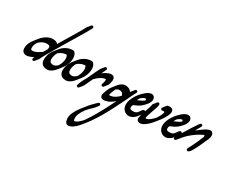

<svg xmlns="http://www.w3.org/2000/svg" viewBox="-251 -1799 3890 3228"><g transform="rotate(30 1694.0 -184.5)"><path d="M173.3 -348.9C191.3 -358.3 210.2 -364.8 228.9 -367.6C246.4 -370 269.1 -369.1 285.6 -364.8C294.1 -362.7 300.9 -359.4 305.3 -355.6C309.6 -351.8 312.3 -347.6 313.9 -341C315.6 -334.4 315.8 -325.9 314.6 -316.8C314.1 -312.3 313.2 -307.5 312.2 -302.8L310.5 -295.6C310 -294.2 309.8 -292.9 309.6 -291.6C308.4 -289.6 307.2 -287.6 306.1 -285.7L306 -285.5L305.8 -285.2C302.9 -280.3 300 -275.5 297.1 -270.6L266.7 -218.5C261.8 -214.3 256.3 -210.2 250.8 -206.2C233.7 -193.9 215.2 -182.7 196.3 -172.8C177.4 -163 157.9 -154.5 138.5 -148.6C128.9 -145.7 119.3 -143.6 110.2 -142.5C101.2 -141.5 92.7 -141.9 86.3 -143.5C83.1 -144.4 80.5 -145.5 78.5 -146.9C76.3 -148.1 74.7 -149.9 73.1 -151.9C69.9 -156.1 67.3 -162.9 66.1 -171.4C63.6 -188.8 65.6 -208.4 70.8 -227.5C76.1 -246.7 84.2 -265.7 94.4 -283.8C96.7 -287.8 99 -291.7 101.5 -295.7C108.1 -302.2 115 -308.5 122.1 -314.5C138.1 -327.9 155.3 -339.7 173.3 -348.9ZM527.1 -530 659.8 -750.7 725.7 -861.5C736.7 -880 747.3 -898.9 758.2 -917.5C768.8 -936.8 779.4 -954.7 790 -977.9C796 -991.1 790.2 -1006.8 777 -1012.9C764.9 -1018.6 750.7 -1014.2 743.6 -1003.3C742.4 -1002.1 741.3 -1000.7 740.3 -999.2C739.1 -998 738 -996.6 737.1 -995.1C735.8 -993.9 734.8 -992.5 733.8 -991C732.6 -989.8 731.5 -988.4 730.5 -987C729.3 -985.7 728.2 -984.4 727.2 -982.9C726 -981.6 724.9 -980.3 724 -978.8C722.8 -977.5 721.7 -976.2 720.7 -974.7C719.5 -973.4 718.4 -972.1 717.4 -970.6C716.2 -969.4 715.1 -968 714.2 -966.5C712.9 -965.3 711.8 -963.9 710.9 -962.4C709.7 -961.2 708.6 -959.8 707.6 -958.3C706.4 -957.1 705.3 -955.7 704.3 -954.2C703.1 -953 702 -951.6 701.1 -950.1C699.8 -948.9 698.8 -947.5 697.8 -946.1C696.6 -944.8 695.5 -943.5 694.5 -942C692.5 -939.9 690.6 -937.5 689.3 -934.7L688 -931.8C680.6 -915.9 669.7 -896.7 659.5 -878.4C648.8 -860 638.4 -841.5 627.4 -823.1L561.7 -712.6L429.1 -492C420.5 -477.9 412.1 -463.7 403.6 -449.5C400.2 -453.9 396.4 -458 392.2 -461.5C379.4 -472.4 364.9 -478.3 351.5 -481.8C338 -485.3 325.1 -486.7 312.5 -487.3C306.1 -487.5 300.4 -487.8 293.5 -487.4C286.8 -487.4 280.3 -486.6 273.7 -485.8C247.7 -481.9 223.4 -473.2 201.4 -461.7C179.2 -450.4 158.9 -436.4 140.3 -420.8C121.7 -405.3 104.6 -388 89.2 -369.5C88.1 -368.2 87.1 -366.8 86 -365.4C86 -365.4 85.9 -365.4 85.9 -365.4C84.8 -364.1 83.8 -362.7 82.7 -361.4C82.7 -361.3 82.7 -361.3 82.7 -361.3C81.6 -360 80.5 -358.6 79.4 -357.3C79.4 -357.2 79.4 -357.2 79.4 -357.2C78.3 -355.9 77.3 -354.5 76.2 -353.2C76.2 -353.2 76.1 -353.1 76.1 -353.1C75 -351.8 74 -350.4 72.9 -349.1C72.9 -349.1 72.9 -349 72.8 -349C71.7 -347.7 70.7 -346.3 69.6 -345C69.6 -345 69.6 -345 69.6 -344.9C68.5 -343.6 67.4 -342.2 66.4 -340.9C66.3 -340.9 66.3 -340.9 66.3 -340.8C65.2 -339.5 64.2 -338.2 63.1 -336.8C63.1 -336.8 63.1 -336.8 63 -336.8C61.9 -335.4 60.9 -334.1 59.8 -332.7C59.8 -332.7 59.8 -332.7 59.8 -332.7C58.7 -331.3 57.6 -330 56.5 -328.6C56.5 -328.6 56.5 -328.6 56.5 -328.6C55.4 -327.3 54.4 -325.9 53.3 -324.5C53.3 -324.5 53.2 -324.5 53.2 -324.5C52.1 -323.2 51.1 -321.8 50 -320.5C50 -320.4 50 -320.4 50 -320.4C48.9 -319.1 47.8 -317.7 46.7 -316.4C46.7 -316.3 46.7 -316.3 46.7 -316.3C45.6 -315 44.5 -313.6 43.5 -312.3C43.4 -312.3 43.4 -312.2 43.4 -312.2C42.3 -310.9 41.3 -309.5 40.2 -308.2C40.2 -308.2 40.2 -308.1 40.1 -308.1C39 -306.8 38 -305.4 36.9 -304.1C36.9 -304.1 36.9 -304.1 36.9 -304C21.4 -285.5 7.5 -265.6 -4.4 -244.3C-16.3 -223.1 -26.2 -200.3 -32.9 -176C-39.4 -151.5 -42.8 -125.4 -38.8 -97.9C-37.9 -91 -36 -83.7 -33.6 -76.4C-30.7 -69.1 -27.3 -61.7 -22 -54.7C-11.9 -40.6 4.9 -30.3 20.3 -26.6C35.8 -22.7 50.3 -22.8 63.7 -24.2C77 -25.7 89.5 -28.6 101.5 -32.2C125.4 -39.4 147.4 -49.2 168.6 -60.1C173.8 -62.9 179 -65.7 184.2 -68.6C179.9 -59.6 175.7 -49.9 171.5 -40.5C165.7 -27.3 171.4 -11.8 184.5 -5.7C196.7 0 210.8 -4.4 217.9 -15.3C219.1 -16.5 220.2 -17.9 221.2 -19.4C222.4 -20.6 223.5 -22 224.4 -23.5C225.7 -24.7 226.7 -26.1 227.7 -27.6C228.9 -28.8 230 -30.2 231 -31.6C232.2 -32.9 233.3 -34.2 234.3 -35.7C235.5 -37 236.6 -38.3 237.5 -39.8C238.7 -41.1 239.8 -42.4 240.8 -43.9C242 -45.2 243.1 -46.5 244.1 -48C245.3 -49.2 246.4 -50.6 247.3 -52.1C248.6 -53.3 249.6 -54.7 250.6 -56.2C251.8 -57.4 252.9 -58.8 253.9 -60.3C255.1 -61.5 256.2 -62.9 257.2 -64.4C258.4 -65.6 259.5 -67 260.4 -68.5C261.6 -69.7 262.7 -71.1 263.7 -72.5C264.9 -73.8 266 -75.1 267 -76.6C269 -78.7 270.8 -81.1 272.2 -83.9L274 -87.8C278.1 -96.7 281.6 -105.2 286.1 -114.4L300.6 -142.3C310.4 -160.9 321 -179.5 331.2 -198.1L351.9 -234.1C361.1 -247.4 369.3 -261.1 376.4 -274.1L392.7 -303.7L402.8 -321.5C443.8 -391.2 485.3 -460.6 527.1 -530Z M529.3 -111.7 523.4 -111.4 516 -111.7C511 -111.6 506.5 -112.5 501.7 -112.8C492.5 -114.3 484 -116.5 476.8 -119.9C462.5 -126.5 454.4 -137.4 449.9 -154C447.8 -162.2 446.6 -171.4 446.6 -181.2C446.5 -186.1 447 -191.3 447.2 -196.3C447.5 -201.4 447.4 -206.5 448.5 -211.6C453.1 -246.9 464.7 -281.9 482.9 -313.2C485.3 -315.2 487.7 -317.2 490 -319.3C494 -322.5 497.6 -326.3 501.9 -329C510.4 -334.7 518.5 -341.1 527.6 -345.6C545.1 -356.3 564.4 -362.7 583.8 -368.3C588.7 -369.4 593.7 -370.1 598.6 -371C603.6 -371.8 608.5 -373.1 613.6 -373.1L628.7 -374C630.1 -374.1 632 -374.2 633.1 -374.3C633.7 -373.5 634.4 -372.8 635 -372C637.5 -368.7 639.7 -365.1 641.7 -361.3C645.7 -353.7 648.5 -345.2 650.3 -336.1C652.2 -327.1 653 -317.5 653 -307.6C652.8 -297.5 652.4 -287.3 650.9 -277.1C645.5 -236.3 630.3 -196 609 -159.6C608 -157.8 606.8 -156.1 605.7 -154.3C597.3 -146.4 588.5 -139.1 579.3 -132.7C563 -121.6 545.2 -113.3 529.3 -111.7ZM461.4 7 471.1 7.3 482.2 6.7C511.7 3.5 535.9 -9.2 557.1 -23.3C583.8 -42 606.1 -64.4 625.2 -88.9C626.3 -90.3 627.4 -91.6 628.4 -93C629.5 -94.4 630.6 -95.7 631.7 -97.1C632.8 -98.5 633.9 -99.8 635 -101.2C636.1 -102.5 637.2 -103.9 638.3 -105.3C639.4 -106.6 640.5 -108 641.5 -109.4C642.6 -110.7 643.7 -112.1 644.8 -113.4C645.9 -114.8 647 -116.2 648.1 -117.5C649.2 -118.9 650.3 -120.3 651.4 -121.6C652.4 -123 653.6 -124.3 654.6 -125.7C655.7 -127.1 656.8 -128.4 657.9 -129.8C659 -131.2 660.1 -132.5 661.2 -133.9C662.3 -135.3 663.4 -136.6 664.4 -138C665.5 -139.4 666.6 -140.7 667.7 -142.1C668.8 -143.4 669.9 -144.8 671 -146.2C672.1 -147.5 673.2 -148.9 674.3 -150.3C686.4 -165.5 697.4 -181.5 707.3 -198.1C731.7 -240 749.5 -286.3 756 -335.6C757.8 -347.9 758.4 -360.5 758.6 -373C758.6 -385.9 757.6 -399 754.9 -412.2C752.1 -425.4 747.9 -438.7 741.3 -451.2C738.1 -457.5 734.3 -463.6 730 -469.3C727.9 -472.2 725.6 -475 723.2 -477.6L721.4 -479.7C720.1 -481.1 718.7 -482.4 717.3 -483.7C714.3 -486.3 711.1 -488.7 707.9 -490.6C702.6 -491.7 697.1 -492.5 691.6 -492.8C685 -493.2 683.2 -492.8 679.8 -492.7L660.9 -491.6C654.5 -491.5 648.4 -490 642.1 -489C635.9 -487.8 629.7 -486.8 623.5 -485.5C599.3 -478.7 575.2 -470.4 553.8 -457.4C542.5 -451.7 532.6 -444.1 522.4 -437C517.1 -433.6 512.7 -429.2 507.9 -425.3C503.2 -421.2 498.3 -417.4 493.9 -413C485.5 -404 476.2 -395.6 468.8 -385.7L457.2 -371.2L457.1 -371.1L453.9 -367.2L453.8 -367L450.7 -363.1L450.6 -362.9L447.4 -359L447.3 -358.8L444.1 -354.9L444 -354.7L440.8 -350.8L440.7 -350.6L437.6 -346.7L437.5 -346.5L434.3 -342.6L434.2 -342.5L431 -338.5L430.9 -338.4L427.8 -334.4L427.7 -334.3L424.5 -330.3L424.4 -330.2L421.2 -326.2L421.1 -326.1L417.9 -322.2L417.8 -322L414.7 -318.1L414.6 -317.9L411.4 -314L411.3 -313.8L408.1 -309.9L408 -309.7L404.9 -305.8L394.5 -290.5C367.1 -249.4 349.7 -202 343.3 -152.6C342.1 -146.5 342 -140.2 341.7 -133.9C341.4 -127.6 340.9 -121.5 341 -115.1C341 -102.1 342.5 -88.6 346.1 -74.9C349.7 -61.2 355.8 -47 365.6 -34.7C375.2 -22.4 388.1 -12.6 401.5 -6.4C415 -0.1 428.6 3.3 441.9 5.3C448.4 5.9 455.1 7 461.4 7Z M892.3 -111.7 886.4 -111.4 879 -111.7C874 -111.6 869.5 -112.5 864.7 -112.8C855.5 -114.3 847 -116.5 839.8 -119.9C825.5 -126.5 817.4 -137.4 812.9 -154C810.8 -162.2 809.6 -171.4 809.6 -181.2C809.5 -186.1 810 -191.3 810.2 -196.3C810.5 -201.4 810.4 -206.5 811.5 -211.6C816.1 -246.9 827.7 -281.9 845.9 -313.2C848.3 -315.2 850.7 -317.2 853 -319.3C857 -322.5 860.6 -326.3 864.9 -329C873.4 -334.7 881.5 -341.1 890.6 -345.6C908.1 -356.3 927.4 -362.7 946.8 -368.3C951.7 -369.4 956.7 -370.1 961.6 -371C966.6 -371.8 971.5 -373.1 976.6 -373.1L991.7 -374C993.1 -374.1 995 -374.2 996.1 -374.3C996.7 -373.5 997.4 -372.8 998 -372C1000.5 -368.7 1002.7 -365.1 1004.7 -361.3C1008.7 -353.7 1011.5 -345.2 1013.3 -336.1C1015.2 -327.1 1016 -317.5 1016 -307.6C1015.8 -297.5 1015.4 -287.3 1013.9 -277.1C1008.5 -236.3 993.3 -196 972 -159.6C971 -157.8 969.8 -156.1 968.7 -154.3C960.3 -146.4 951.5 -139.1 942.3 -132.7C926 -121.6 908.2 -113.3 892.3 -111.7ZM824.4 7 834.1 7.3 845.2 6.7C874.7 3.5 898.9 -9.2 920.1 -23.3C946.8 -42 969.1 -64.4 988.2 -88.9C989.3 -90.3 990.4 -91.6 991.4 -93C992.5 -94.4 993.6 -95.7 994.7 -97.1C995.8 -98.5 996.9 -99.8 998 -101.2C999.1 -102.5 1000.2 -103.9 1001.3 -105.3C1002.4 -106.6 1003.5 -108 1004.5 -109.4C1005.6 -110.7 1006.7 -112.1 1007.8 -113.4C1008.9 -114.8 1010 -116.2 1011.1 -117.5C1012.2 -118.9 1013.3 -120.3 1014.4 -121.6C1015.4 -123 1016.6 -124.3 1017.6 -125.7C1018.7 -127.1 1019.8 -128.4 1020.9 -129.8C1022 -131.2 1023.1 -132.5 1024.2 -133.9C1025.3 -135.3 1026.4 -136.6 1027.4 -138C1028.5 -139.4 1029.6 -140.7 1030.7 -142.1C1031.8 -143.4 1032.9 -144.8 1034 -146.2C1035.1 -147.5 1036.2 -148.9 1037.3 -150.3C1049.4 -165.5 1060.4 -181.5 1070.3 -198.1C1094.7 -240 1112.5 -286.3 1119 -335.6C1120.8 -347.9 1121.4 -360.5 1121.6 -373C1121.6 -385.9 1120.6 -399 1117.9 -412.2C1115.1 -425.4 1110.9 -438.7 1104.3 -451.2C1101.1 -457.5 1097.3 -463.6 1093 -469.3C1090.9 -472.2 1088.6 -475 1086.2 -477.6L1084.4 -479.7C1083.1 -481.1 1081.7 -482.4 1080.3 -483.7C1077.3 -486.3 1074.1 -488.7 1070.9 -490.6C1065.6 -491.7 1060.1 -492.5 1054.6 -492.8C1048 -493.2 1046.2 -492.8 1042.8 -492.7L1023.9 -491.6C1017.5 -491.5 1011.4 -490 1005.1 -489C998.9 -487.8 992.7 -486.8 986.5 -485.5C962.3 -478.7 938.2 -470.4 916.8 -457.4C905.5 -451.7 895.6 -444.1 885.4 -437C880.1 -433.6 875.7 -429.2 870.9 -425.3C866.2 -421.2 861.3 -417.4 856.9 -413C848.5 -404 839.2 -395.6 831.8 -385.7L820.2 -371.2L820.1 -371.1L816.9 -367.2L816.8 -367L813.7 -363.1L813.6 -362.9L810.4 -359L810.3 -358.8L807.1 -354.9L807 -354.7L803.8 -350.8L803.7 -350.6L800.6 -346.7L800.5 -346.5L797.3 -342.6L797.2 -342.5L794 -338.5L793.9 -338.4L790.8 -334.4L790.7 -334.3L787.5 -330.3L787.4 -330.2L784.2 -326.2L784.1 -326.1L780.9 -322.2L780.8 -322L777.7 -318.1L777.6 -317.9L774.4 -314L774.3 -313.8L771.1 -309.9L771 -309.7L767.9 -305.8L757.5 -290.5C730.1 -249.4 712.7 -202 706.3 -152.6C705.1 -146.5 705 -140.2 704.7 -133.9C704.4 -127.6 703.9 -121.5 704 -115.1C704 -102.1 705.5 -88.6 709.1 -74.9C712.7 -61.2 718.8 -47 728.6 -34.7C738.2 -22.4 751.1 -12.6 764.5 -6.4C778 -0.1 791.6 3.3 804.9 5.3C811.4 5.9 818.1 7 824.4 7Z M1394.9 -246 1394.8 -245.7 1394.7 -245.6C1389.9 -231.7 1397.3 -216.5 1411.2 -211.7C1423 -207.6 1435.6 -212.4 1442.1 -222.4C1443.4 -223.6 1444.4 -225 1445.4 -226.5C1446.6 -227.7 1447.7 -229.1 1448.7 -230.6C1449.9 -231.8 1451 -233.2 1452 -234.7C1453.2 -235.9 1454.3 -237.3 1455.2 -238.8C1456.4 -240 1457.5 -241.4 1458.5 -242.9C1459.7 -244.1 1460.8 -245.5 1461.8 -246.9C1463 -248.2 1464.1 -249.6 1465 -251C1466.3 -252.3 1467.4 -253.6 1468.3 -255.1C1469.5 -256.4 1470.6 -257.7 1471.6 -259.2C1472.8 -260.5 1473.9 -261.8 1474.9 -263.3C1476.1 -264.6 1477.2 -265.9 1478.1 -267.4C1479.4 -268.6 1480.4 -270 1481.4 -271.5C1482.6 -272.7 1483.7 -274.1 1484.7 -275.6C1485.9 -276.8 1487 -278.2 1488 -279.7C1489.2 -280.9 1490.3 -282.3 1491.2 -283.8C1493.9 -286.5 1496.1 -289.8 1497.4 -293.6C1507 -321.4 1516.1 -349.4 1518.9 -382.4C1519.5 -390.7 1519.6 -399.4 1518.3 -409C1517 -418.4 1514.2 -429.2 1507.2 -439.9C1500.3 -450.7 1487.9 -459.5 1476.3 -462.7C1464.5 -466.4 1454 -466 1445.7 -465.5C1428.2 -464.2 1412.4 -460 1397.5 -454.6C1382.6 -449.3 1368.7 -442.6 1355.4 -435.3C1333.3 -423.2 1313.1 -409 1293.9 -393.6C1308.3 -424.2 1322.9 -454.6 1337.9 -484.8L1337.9 -484.8C1344.4 -498 1339.1 -514 1325.9 -520.5C1313.7 -526.6 1299.1 -522.3 1291.9 -511.1C1290.6 -509.9 1289.6 -508.5 1288.6 -507C1287.4 -505.8 1286.3 -504.4 1285.3 -502.9C1284.1 -501.7 1283 -500.4 1282 -498.9C1280.8 -497.6 1279.7 -496.3 1278.8 -494.8C1277.6 -493.5 1276.5 -492.2 1275.5 -490.7C1274.3 -489.4 1273.2 -488.1 1272.2 -486.6C1271 -485.4 1269.9 -484 1269 -482.5C1267.7 -481.3 1266.7 -479.9 1265.7 -478.4C1264.5 -477.2 1263.4 -475.8 1262.4 -474.3C1261.2 -473.1 1260.1 -471.7 1259.1 -470.2C1257.9 -469 1256.8 -467.6 1255.9 -466.1C1254.6 -464.9 1253.6 -463.5 1252.6 -462C1251.4 -460.8 1250.3 -459.5 1249.3 -458C1248.1 -456.7 1247 -455.4 1246 -453.9C1244.8 -452.6 1243.7 -451.3 1242.8 -449.8C1240.9 -447.8 1239.1 -445.7 1237.9 -443.1C1197.2 -361.4 1159.8 -278.6 1122.1 -196.3C1119.6 -192.6 1117.1 -188.9 1114.7 -185.1C1083.1 -135.6 1058.3 -81.7 1041.8 -25.1C1038.3 -13 1043.9 0.4 1055.7 6.2C1067.9 12.2 1082.4 7.9 1089.6 -3.2C1090.8 -4.5 1091.9 -5.8 1092.9 -7.3C1094.1 -8.5 1095.2 -9.9 1096.2 -11.4C1097.4 -12.6 1098.5 -14 1099.4 -15.5C1100.6 -16.7 1101.7 -18.1 1102.7 -19.6C1103.9 -20.8 1105 -22.2 1106 -23.7C1107.2 -24.9 1108.3 -26.3 1109.2 -27.8C1110.5 -29 1111.5 -30.4 1112.5 -31.9C1113.7 -33.1 1114.8 -34.4 1115.8 -35.9C1117 -37.2 1118.1 -38.5 1119.1 -40C1120.3 -41.3 1121.4 -42.6 1122.3 -44.1C1123.5 -45.4 1124.6 -46.7 1125.6 -48.2C1126.8 -49.4 1127.9 -50.8 1128.9 -52.3C1130.1 -53.5 1131.2 -54.9 1132.1 -56.4C1133.4 -57.6 1134.4 -59 1135.4 -60.5C1136.6 -61.7 1137.7 -63.1 1138.7 -64.6C1140.6 -66.5 1142.4 -68.8 1143.7 -71.4C1170.5 -125.9 1196 -180.9 1221.2 -235.9C1221.6 -236.5 1222 -237.1 1222.4 -237.7C1235.6 -251.9 1249.6 -265.4 1264.2 -277.9C1284.5 -295.1 1306 -310.8 1328.7 -323.2C1351.1 -335.5 1375.5 -345.4 1397 -346.9C1402.7 -347.3 1406.5 -347.1 1408.2 -346.4C1410.2 -345.7 1409.8 -345.8 1410.6 -344.8C1411.4 -343.7 1412.7 -340.7 1413.2 -336.3C1413.8 -331.8 1413.9 -326.5 1413.5 -320.8C1411.6 -297.5 1403.8 -271.3 1394.9 -246Z M1674.5 -300.2C1678.5 -301 1682.3 -302.5 1686.2 -302.9C1694 -304.4 1702.1 -304.3 1710.6 -303.6C1727.4 -302 1743.6 -296.4 1755.4 -287.2C1767.2 -278.1 1774.4 -265.9 1777 -251.1L1777.1 -250.8C1777.8 -246.8 1779.4 -243.2 1781.6 -240C1780.3 -238.6 1779 -237.2 1777.6 -235.8C1749.2 -207.5 1718 -182.2 1684.1 -164.9C1667.1 -156.2 1649.5 -149.7 1631.6 -146.2C1627.1 -145.4 1622.6 -144.4 1618.1 -144.1L1611.4 -143.3L1604.6 -143.1C1599.9 -142.8 1596.2 -142.9 1593.2 -143.3C1591.6 -143.5 1590.4 -143.8 1589.7 -144C1589.5 -145.1 1589.3 -146.9 1589.3 -148.9C1589.3 -150.5 1590 -155.6 1590.9 -159.8C1591.7 -164.3 1592.8 -168.9 1594 -173.6C1598.9 -192.4 1605.6 -211.4 1613.2 -229.8C1620.2 -246.5 1628.2 -262.9 1637.1 -278.5C1645.4 -285.4 1654 -291.4 1663.1 -295.5C1666.8 -297.6 1670.8 -298.6 1674.5 -300.2ZM1920.5 -308.7 1944.7 -358.3 1957 -382.5C1959 -386.5 1961.1 -390.4 1963.2 -394.1C1963.4 -394.6 1963.7 -395 1964 -395.5C1966 -398.7 1968 -401.9 1969.9 -405.2L1970.2 -405.6C1977.4 -417.6 1974.2 -433.2 1962.5 -441.2C1950.4 -449.6 1933.8 -446.5 1925.5 -434.4C1925.2 -434.1 1925 -433.7 1924.8 -433.3C1923.9 -432.4 1923 -431.4 1922.2 -430.3C1922 -430 1921.7 -429.6 1921.5 -429.2C1920.6 -428.3 1919.7 -427.4 1919 -426.3C1918.7 -425.9 1918.5 -425.5 1918.2 -425.2C1917.3 -424.2 1916.4 -423.3 1915.7 -422.2C1915.4 -421.8 1915.2 -421.4 1915 -421.1C1914.1 -420.1 1913.2 -419.2 1912.4 -418.1C1912.1 -417.7 1911.9 -417.4 1911.7 -417C1910.8 -416 1909.9 -415.1 1909.1 -414C1908.9 -413.6 1908.7 -413.3 1908.4 -412.9C1907.5 -411.9 1906.6 -411 1905.9 -409.9C1905.6 -409.5 1905.4 -409.2 1905.1 -408.8C1904.2 -407.9 1903.3 -406.9 1902.6 -405.8C1902.3 -405.4 1902.1 -405.1 1901.9 -404.7C1901 -403.8 1900.1 -402.8 1899.3 -401.7C1899.1 -401.3 1898.8 -401 1898.6 -400.6C1897.7 -399.7 1896.8 -398.7 1896 -397.6C1895.8 -397.2 1895.6 -396.9 1895.3 -396.5C1894.4 -395.6 1893.5 -394.6 1892.8 -393.5C1892.5 -393.2 1892.3 -392.8 1892 -392.4C1891.2 -391.5 1890.3 -390.6 1889.5 -389.5C1889.2 -389.1 1889 -388.7 1888.8 -388.4C1887.9 -387.4 1887 -386.5 1886.2 -385.4C1886 -385 1885.8 -384.6 1885.5 -384.3C1884.6 -383.3 1883.7 -382.4 1883 -381.3C1882.7 -380.9 1882.5 -380.6 1882.2 -380.2C1881.3 -379.2 1880.4 -378.3 1879.7 -377.2C1879.4 -376.8 1879.2 -376.5 1879 -376.1C1878.1 -375.1 1877.2 -374.2 1876.4 -373.1C1876.1 -372.7 1875.9 -372.4 1875.7 -372C1874.8 -371 1873.9 -370.1 1873.1 -369C1871.4 -366.5 1870 -364.3 1868.7 -362.2C1868.4 -362.8 1868.1 -363.5 1867.7 -364.1C1860.5 -376.1 1850.9 -386.6 1840.2 -394.9C1818.5 -411.5 1793.1 -419.6 1768.1 -422.1C1743.5 -424.7 1715.4 -420.5 1692.8 -409.2C1669.6 -398.4 1650.7 -382.4 1634.6 -365.4C1629.8 -360.1 1625.3 -354.7 1620.9 -349.2C1619.7 -347.8 1618.7 -346.5 1617.6 -345.1C1616.5 -343.7 1615.4 -342.4 1614.3 -341C1613.2 -339.6 1612.1 -338.3 1611 -336.9C1609.9 -335.6 1608.9 -334.2 1607.8 -332.8C1606.7 -331.5 1605.6 -330.1 1604.5 -328.7C1603.4 -327.4 1602.3 -326 1601.2 -324.6C1600.1 -323.3 1599 -321.9 1598 -320.6C1596.8 -319.2 1595.8 -317.8 1594.7 -316.5C1593.6 -315.1 1592.5 -313.7 1591.4 -312.4C1590.3 -311 1589.2 -309.6 1588.1 -308.3C1587 -306.9 1586 -305.6 1584.9 -304.2C1583.7 -302.8 1582.7 -301.5 1581.6 -300.1C1580.5 -298.7 1579.4 -297.4 1578.3 -296C1577.2 -294.7 1576.1 -293.3 1575 -291.9C1573.9 -290.6 1572.9 -289.2 1571.8 -287.8C1545.6 -256.2 1526.9 -220.9 1511.7 -184.8C1503.2 -164.3 1495.9 -143.4 1490.1 -121.5C1488.7 -116 1487.4 -110.4 1486.2 -104.5C1485.1 -98.4 1484 -93.1 1483.7 -84.1C1483.7 -76.7 1484.2 -68.6 1487.8 -58.9C1489.4 -54.2 1492.3 -49.1 1495.8 -44.7C1499.5 -40.3 1503.9 -36.3 1508.5 -33.7C1517.7 -28.1 1526.4 -26.1 1533.8 -25.1C1541.3 -24.1 1548.2 -24.2 1553.9 -24.5L1563 -24.8L1571.9 -25.8C1577.9 -26.3 1583.8 -27.5 1589.6 -28.6C1613.1 -33.1 1635.3 -41.5 1655.8 -52C1690.9 -70 1721.5 -93.6 1749 -119.4C1724.3 -68.8 1699.3 -18.4 1673.6 31.6C1639.9 97 1605.1 161.9 1568.5 225.5C1531.8 289.1 1493.3 351.5 1451.4 410.8C1446.3 418 1441.1 425.1 1435.9 432.1C1412.8 458.4 1388 483.1 1361.2 502.2C1347.6 511.7 1333.4 519.5 1319.6 523.7L1314.4 525.2C1312.8 525.6 1311.1 525.8 1309.4 526.1C1306 527 1302.9 526.9 1299.7 527.2C1299.3 527.2 1298.8 527.3 1298.5 527.3C1298.5 527.2 1298.4 527.2 1298.3 527.2C1298.2 527.1 1298 527.1 1297.9 527.2C1297.8 527 1297.7 527.2 1297.6 527.1C1297.5 527.1 1297 526.7 1296 525.6C1293.9 523.5 1291.1 517.5 1289.2 510.9C1287.3 504.2 1286 496.4 1285.2 488.4C1284.5 480.6 1284.1 471.7 1284.4 464.1C1284.5 460.4 1284.7 456.5 1285.3 452.6C1285.6 448.8 1286.4 444.9 1287.2 440.9C1293.5 409.3 1308.3 377.2 1325.7 346.7C1338.9 323.6 1353.9 301.1 1369.9 279.3C1404.6 239 1442.1 200.7 1481.7 165.8L1481.9 165.6L1482 165.6C1483.8 163.9 1485.3 162 1486.6 160C1487.8 158.7 1488.9 157.4 1489.9 155.9C1491.1 154.6 1492.2 153.3 1493.1 151.8C1494.4 150.5 1495.5 149.2 1496.4 147.7C1497.7 146.4 1498.8 145.1 1499.7 143.6C1500.9 142.4 1502 141 1503 139.5C1504.2 138.3 1505.3 136.9 1506.2 135.5C1507.5 134.2 1508.6 132.8 1509.5 131.4C1510.8 130.1 1511.8 128.7 1512.8 127.3C1514 126 1515.1 124.6 1516.1 123.2C1517.3 121.9 1518.4 120.5 1519.3 119.1C1520.6 117.8 1521.7 116.5 1522.6 115C1523.8 113.7 1524.9 112.4 1525.9 110.9C1527.1 109.6 1528.2 108.3 1529.1 106.8C1530.4 105.5 1531.5 104.2 1532.4 102.7C1533.7 101.5 1534.8 100.1 1535.7 98.6C1545.3 88.8 1545.9 73.1 1536.6 62.5C1526.9 51.5 1510.1 50.5 1499.1 60.2C1441.9 110.7 1390.7 165.7 1343.8 225.4C1343.8 225.5 1343.8 225.5 1343.8 225.5C1342.7 226.9 1341.6 228.2 1340.6 229.5C1340.5 229.6 1340.5 229.6 1340.5 229.6C1339.4 230.9 1338.4 232.3 1337.3 233.6L1337.2 233.7C1336.2 235 1335.1 236.4 1334 237.7C1334 237.7 1334 237.8 1334 237.8C1332.9 239.1 1331.8 240.4 1330.8 241.8C1330.7 241.8 1330.7 241.8 1330.7 241.9C1329.6 243.2 1328.5 244.5 1327.5 245.9C1327.5 245.9 1327.4 245.9 1327.4 246C1326.4 247.3 1325.3 248.6 1324.2 250C1324.2 250 1324.2 250 1324.2 250.1C1323.1 251.4 1322 252.7 1320.9 254.1L1320.9 254.2C1319.8 255.5 1318.7 256.8 1317.7 258.2C1317.6 258.2 1317.6 258.2 1317.6 258.2C1316.5 259.6 1315.5 260.9 1314.4 262.3C1314.4 262.3 1314.4 262.3 1314.3 262.3C1313.3 263.7 1312.2 265 1311.1 266.3C1311.1 266.4 1311.1 266.4 1311.1 266.4C1310 267.8 1308.9 269.1 1307.9 270.4C1307.8 270.5 1307.8 270.5 1307.8 270.5C1306.7 271.9 1305.6 273.2 1304.6 274.5L1304.5 274.6C1303.5 276 1302.4 277.3 1301.3 278.6C1301.3 278.6 1301.3 278.7 1301.3 278.7C1300.2 280 1299.1 281.4 1298 282.7C1298 282.7 1298 282.8 1298 282.8C1296.9 284.1 1295.8 285.4 1294.8 286.8C1294.7 286.8 1294.7 286.9 1294.7 286.9C1293.6 288.2 1292.5 289.5 1291.5 290.9C1268.3 320.9 1246.3 352.1 1227.1 385.7C1208.1 419.3 1190.9 455.1 1182.6 496.1C1181.6 501.2 1180.6 506.4 1180.1 511.8C1179.4 517 1179 522.4 1178.8 527.9C1178.4 538.8 1178.9 548.5 1179.9 559C1180.9 569.4 1182.6 580 1185.7 591C1189 602 1193.1 613.8 1203.2 625.7C1208.2 631.5 1214.9 637.3 1223.3 641C1227.4 643 1231.9 644.1 1236.2 645.1C1238.4 645.4 1240.5 645.6 1242.7 645.8L1245.9 646C1246.9 646 1247.5 645.9 1248.3 645.9C1254.3 645.5 1260.4 645.3 1266 644.1C1268.9 643.5 1271.8 643.1 1274.6 642.4L1282.8 640.1C1304.4 633.4 1322.8 622.8 1339.4 611.2C1372.5 587.6 1399.7 559.9 1424.9 531.2C1432.3 522.8 1439.4 514.3 1446.4 505.6C1447.5 504.3 1448.5 502.9 1449.6 501.6C1450.8 500.2 1451.8 498.8 1452.9 497.5C1454 496.1 1455.1 494.7 1456.2 493.4C1457.3 492 1458.4 490.6 1459.5 489.3C1460.6 487.9 1461.6 486.5 1462.7 485.2C1463.8 483.8 1464.9 482.5 1466 481.1C1467.1 479.7 1468.2 478.4 1469.3 477C1470.4 475.7 1471.5 474.3 1472.6 472.9C1473.7 471.6 1474.7 470.2 1475.8 468.8C1476.9 467.5 1478 466.1 1479.1 464.7C1480.2 463.4 1481.3 462 1482.4 460.6C1483.5 459.3 1484.5 457.9 1485.6 456.5C1486.8 455.2 1487.8 453.8 1488.9 452.5C1490 451.1 1491.1 449.7 1492.2 448.4C1493.3 447 1494.4 445.6 1495.5 444.3C1513.6 422.1 1530.6 399.3 1547.1 376.2C1590.6 314.8 1629.8 251.2 1667 186.6C1704.1 122 1739.3 56.5 1773.3 -9.5C1807.3 -75.5 1840.1 -142 1872.4 -208.7Z M2128.8 -345.1C2110.1 -334.3 2090.1 -324.7 2069.7 -316C2059.5 -311.7 2049.2 -307.6 2038.8 -303.7L2037.3 -303.1C2044 -319 2052.2 -334.4 2061.6 -349.2C2065.6 -353.1 2069.6 -357 2073.8 -360.7C2089.5 -374.4 2106.8 -386.8 2123.9 -394C2132.3 -397.6 2140.7 -399.7 2147.1 -399.8C2154.1 -399.8 2159 -398 2161.3 -395.8C2163.7 -393.7 2165.5 -390.4 2165.8 -384.1C2165.8 -379 2165.1 -373.4 2163.7 -367.8C2152.8 -359.6 2141.1 -352 2128.8 -345.1ZM2089.5 -9.4C2122.6 -20.4 2152.4 -42.9 2176 -68.4C2204.6 -99.4 2228.2 -136.1 2248.3 -173C2253.5 -182.7 2258.5 -194 2254.7 -204.2C2249.4 -218.2 2229.8 -221.6 2216.4 -214.9C2198.6 -206 2187.8 -184.9 2176.7 -169.1C2163.7 -150.6 2149.2 -130.5 2128.9 -119.5C2107.4 -107.9 2082.2 -107.4 2058.5 -108.8C2045.1 -109.6 2029.1 -111.1 2018.6 -120.5C2005.4 -132.3 2008.9 -154.3 2010.3 -170C2012 -189.8 2026.6 -202.3 2044.5 -208.6C2079.5 -220.9 2112.7 -237.5 2142.5 -259.6C2156 -269.7 2168.8 -280.8 2180.7 -292.8C2213.5 -325.9 2246.9 -359.6 2263.2 -404.4C2279.2 -448.2 2268.9 -508.8 2215.5 -517.7C2170.7 -525.2 2123 -493.9 2090.9 -466C2034.1 -416.8 1983.9 -358.2 1949.9 -290.8C1916.9 -225.3 1893.1 -138.9 1931.7 -70.5C1950.7 -36.7 1985 -11.9 2023.1 -4.5C2046.1 0 2068.4 -2.4 2089.5 -9.4Z M2491.5 -151.9C2492.6 -153.3 2493.7 -154.7 2494.8 -156C2495.9 -157.4 2496.9 -158.7 2498 -160.1C2499.1 -161.5 2500.2 -162.8 2501.3 -164.2C2502.4 -165.6 2503.5 -166.9 2504.6 -168.3C2505.7 -169.6 2506.8 -171 2507.8 -172.4C2508.9 -173.7 2510 -175.1 2511.1 -176.5C2512.2 -177.8 2513.3 -179.2 2514.4 -180.6C2515.5 -181.9 2516.6 -183.3 2517.7 -184.6C2518.8 -186 2519.9 -187.4 2520.9 -188.7C2522 -190.1 2523.1 -191.5 2524.2 -192.8C2525.3 -194.2 2526.4 -195.6 2527.5 -196.9C2528.6 -198.3 2529.7 -199.6 2530.8 -201C2531.9 -202.4 2532.9 -203.7 2534 -205.1C2553.7 -229.4 2571.9 -254.9 2588.5 -281.5C2599.3 -298.9 2609.4 -316.7 2618.5 -335.5C2627.5 -354.4 2635.6 -373.9 2640.8 -396.5C2641.6 -399.2 2641.9 -402.4 2642.5 -405.3C2642.9 -408.3 2643.5 -411.2 2643.6 -414.6C2643.7 -418 2644.1 -421 2644 -424.6C2643.9 -428.2 2643.6 -432.1 2642.9 -436.1C2641.5 -444 2638.2 -453.1 2632.3 -460.8C2626.4 -468.7 2618.4 -474.4 2610.9 -477.9C2595.6 -484.7 2582.4 -485.3 2570.5 -485.3C2558.5 -485.1 2547.5 -483.7 2536.9 -481.8L2536.8 -481.8C2529.3 -480.5 2523.1 -476 2519.3 -470.1C2518 -468.8 2517 -467.5 2516 -466C2514.8 -464.8 2513.7 -463.4 2512.7 -461.9C2511.5 -460.7 2510.4 -459.3 2509.5 -457.8C2508.2 -456.6 2507.1 -455.2 2506.2 -453.7C2505 -452.5 2503.9 -451.1 2502.9 -449.6C2501.7 -448.4 2500.6 -447 2499.6 -445.6C2498.4 -444.3 2497.3 -442.9 2496.4 -441.5C2495.1 -440.2 2494.1 -438.8 2493.1 -437.4C2491.9 -436.1 2490.8 -434.8 2489.8 -433.3C2488.6 -432 2487.5 -430.7 2486.5 -429.2C2485.3 -427.9 2484.2 -426.6 2483.3 -425.1C2482 -423.9 2481 -422.5 2480 -421C2478.8 -419.8 2477.7 -418.4 2476.7 -416.9C2475.5 -415.7 2474.4 -414.3 2473.5 -412.8C2472.2 -411.6 2471.1 -410.2 2470.2 -408.7C2464.4 -402.8 2461.4 -394.3 2462.9 -385.5C2465.5 -371 2479.4 -361.3 2493.8 -363.9L2493.9 -363.9C2502.6 -365.5 2511.1 -366.5 2518.8 -366.6C2526.4 -366.8 2533.3 -365.6 2535.9 -364.2C2537.3 -363.6 2537.4 -363.3 2537.4 -363.3C2537.4 -363.3 2537.8 -362.9 2538.1 -361.2C2538.3 -360.4 2538.4 -359.3 2538.4 -358C2538.4 -356.8 2538.2 -354.9 2538.1 -353.3C2538.2 -351.8 2537.8 -349.9 2537.5 -348C2537.1 -346.2 2537 -344.4 2536.4 -342.4C2532.9 -326.7 2526.1 -309.6 2518.2 -293.1C2510.2 -276.6 2500.9 -260.2 2491 -244.2C2483.3 -231.9 2475 -219.8 2466.5 -207.9C2444.4 -183.4 2420.5 -160.6 2395 -141.7C2380.5 -131 2365.2 -121.8 2350.3 -116C2346.5 -114.4 2342.9 -113.6 2339.3 -112.4C2335.9 -112 2332.2 -110.7 2329.2 -110.8C2326.1 -110.5 2322.6 -110.4 2320 -110.8C2317.7 -111.1 2316.2 -111.7 2315.8 -111.9C2315.8 -111.9 2315.9 -111.8 2315.8 -111.9C2315.6 -112.2 2315 -113.8 2314.7 -116.3C2314.6 -117.6 2314.5 -119.1 2314.5 -120.7L2314.9 -126.1C2315.1 -128 2315.1 -129.7 2315.3 -131.7L2316.4 -138C2319.4 -154.9 2324.6 -173.3 2330.3 -191.4C2341.8 -227.9 2355.4 -264.5 2368.5 -301.8C2375.1 -320.4 2381.6 -339.2 2387.6 -358.6L2392 -373.3L2395.9 -388.7C2397.2 -393.8 2398.1 -399.6 2399.2 -405.1C2399.8 -407.6 2399.9 -411.4 2400.3 -414.5C2400.5 -417.9 2400.9 -420.6 2400.8 -424.7C2400.6 -439.2 2388.6 -450.9 2374 -450.9C2364.8 -450.8 2356.6 -446 2351.9 -438.8C2350.7 -437.5 2349.6 -436.1 2348.6 -434.7C2347.4 -433.4 2346.3 -432 2345.4 -430.6C2344.2 -429.3 2343.1 -428 2342.1 -426.5C2340.9 -425.2 2339.8 -423.9 2338.8 -422.4C2337.6 -421.2 2336.5 -419.8 2335.6 -418.3C2334.3 -417.1 2333.2 -415.7 2332.3 -414.2C2331.1 -413 2330 -411.6 2329 -410.1C2327.8 -408.9 2326.7 -407.5 2325.7 -406C2324.5 -404.8 2323.4 -403.4 2322.5 -401.9C2321.2 -400.7 2320.1 -399.3 2319.2 -397.9C2318 -396.6 2316.9 -395.2 2315.9 -393.8C2314.7 -392.5 2313.6 -391.1 2312.6 -389.7C2311.4 -388.4 2310.3 -387.1 2309.4 -385.6C2308.1 -384.3 2307.1 -383 2306.1 -381.5C2304.9 -380.2 2303.8 -378.9 2302.8 -377.4C2298.1 -372.6 2295.2 -365.9 2295.2 -358.6L2295.2 -357.6C2295.2 -356.8 2294.9 -354.6 2294.8 -353.1C2294.5 -351.3 2294.8 -350.1 2294.2 -347.9C2293.3 -343.7 2292.8 -339.8 2291.7 -335.4L2288.3 -322.3L2284.3 -308.8C2278.7 -290.7 2272.4 -272.4 2265.9 -254C2253 -217.2 2239.2 -180.3 2227.1 -141.9C2221.1 -122.6 2215.4 -103.1 2211.5 -81.4L2210.1 -73.2C2209.8 -70.3 2209.6 -67.1 2209.4 -64.1C2209.2 -61 2208.9 -58 2208.8 -54.8C2208.9 -51.5 2209 -48.2 2209.5 -44.5C2210.4 -37.4 2212.2 -29.3 2216.7 -20.9C2221.1 -12.6 2228.8 -4.7 2237.1 -0.1C2245.4 4.5 2253.6 6.5 2260.8 7.4C2267.9 8.4 2274.3 8.3 2280.9 7.7C2287.7 7.5 2293.6 5.8 2299.8 4.7C2305.6 3 2311.5 1.4 2316.8 -0.8C2338.5 -9.3 2357 -20.8 2374.1 -33.3C2408.1 -58.4 2437.1 -87.4 2463.7 -118.2C2471 -126.5 2478 -135.1 2484.9 -143.7C2486 -145.1 2487.1 -146.5 2488.2 -147.8C2489.3 -149.2 2490.4 -150.6 2491.5 -151.9Z M2838.8 -345.1C2820.1 -334.3 2800.1 -324.7 2779.7 -316C2769.5 -311.7 2759.2 -307.6 2748.8 -303.7L2747.3 -303.1C2754 -319 2762.2 -334.4 2771.6 -349.2C2775.6 -353.1 2779.6 -357 2783.8 -360.7C2799.5 -374.4 2816.8 -386.8 2833.9 -394C2842.3 -397.6 2850.7 -399.7 2857.1 -399.8C2864.1 -399.8 2869 -398 2871.3 -395.8C2873.7 -393.7 2875.5 -390.4 2875.8 -384.1C2875.8 -379 2875.1 -373.4 2873.7 -367.8C2862.8 -359.6 2851.1 -352 2838.8 -345.1ZM2799.5 -9.4C2832.6 -20.4 2862.4 -42.9 2886 -68.4C2914.6 -99.4 2938.2 -136.1 2958.3 -173C2963.5 -182.7 2968.5 -194 2964.7 -204.2C2959.4 -218.2 2939.8 -221.6 2926.4 -214.9C2908.6 -206 2897.8 -184.9 2886.7 -169.1C2873.7 -150.6 2859.2 -130.5 2838.9 -119.5C2817.4 -107.9 2792.2 -107.4 2768.5 -108.8C2755.1 -109.6 2739.1 -111.1 2728.6 -120.5C2715.4 -132.3 2718.9 -154.3 2720.3 -170C2722 -189.8 2736.6 -202.3 2754.5 -208.6C2789.5 -220.9 2822.7 -237.5 2852.5 -259.6C2866 -269.7 2878.8 -280.8 2890.7 -292.8C2923.5 -325.9 2956.9 -359.6 2973.2 -404.4C2989.2 -448.2 2978.9 -508.8 2925.5 -517.7C2880.7 -525.2 2833 -493.9 2800.9 -466C2744.1 -416.8 2693.9 -358.2 2659.9 -290.8C2626.9 -225.3 2603.1 -138.9 2641.7 -70.5C2660.7 -36.7 2695 -11.9 2733.1 -4.5C2756.1 0 2778.4 -2.4 2799.5 -9.4Z M3424.3 -392.4C3427.6 -420.1 3423.2 -453.6 3400.3 -470.3C3381.2 -484.2 3357.9 -482.9 3336.2 -476.6C3288.2 -462.7 3248.5 -429.4 3207.8 -402C3185.5 -387 3161 -361.1 3137.4 -351.3C3144.3 -354.2 3154.6 -380.3 3158.7 -387.1C3167 -400.8 3175.3 -414.5 3183.4 -428.4C3194.2 -446.9 3219.7 -480 3190.9 -496C3163 -511.6 3142.4 -469.4 3129.4 -451.8C3082.6 -387.8 3042.8 -319 3001 -251.6C2966 -195.2 2926.8 -140.8 2896.5 -81.6C2890.3 -69.6 2894.1 -54.5 2905.7 -47.1C2924.4 -35.1 2939.5 -51.4 2950.6 -65.3C2995.4 -121.3 3039.5 -176.6 3094.5 -223.3C3123.5 -247.9 3153.9 -271 3185.4 -292.5C3216.8 -313.7 3249.5 -333.9 3282.5 -349.2C3291.3 -353.3 3317 -368.6 3321.7 -352C3326.6 -334.2 3309 -304.8 3302.8 -288.7C3293.6 -264.7 3283.9 -240.8 3273.8 -217.2C3245.5 -151.2 3210.3 -89.1 3179.2 -24.6C3172.8 -11.3 3178.4 4.6 3191.6 11C3238 33.3 3290.5 -89.1 3306.6 -117.2C3316.3 -134.4 3325.7 -154 3333.5 -171.4C3349.9 -207 3365.9 -242.8 3381.6 -278.9C3396.1 -312.3 3415.7 -345.9 3422.7 -382C3423.4 -385.3 3423.9 -388.8 3424.3 -392.4Z"/></g></svg>

Font: Ambarawa
Style: Script
Weight: 500
Foundry: Ekosamp
Version: Version 1.001;